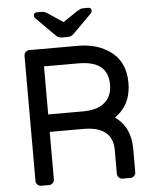

<svg xmlns="http://www.w3.org/2000/svg" viewBox="-59 -938 769 987"><g transform="rotate(-5 325.5 -445.0)"><path d="M606 -488Q606 -418 574 -369Q552 -337 522 -316Q527 -312 532 -308Q601 -254 601 -147V-27Q601 -16 593 -8Q585 0 574 0H533Q522 0 514 -8Q506 -16 506 -27V-150Q506 -272 355 -272H181V-27Q181 -16 173 -8Q165 0 154 0H113Q102 0 94 -8Q86 -16 86 -27V-673Q86 -684 94 -692Q102 -700 113 -700H365Q469 -700 537.5 -646Q606 -592 606 -488ZM472 -394Q511 -426 511 -488Q511 -610 360 -610H181V-362H360Q434 -362 472 -394ZM249 -769 157 -861Q152 -866 152 -874Q152 -890 168 -890H194Q203 -890 209 -887.5Q215 -885 225 -879L301 -828L377 -879Q387 -885 393 -887.5Q399 -890 408 -890H434Q450 -890 450 -874Q450 -866 445 -861L353 -769Q343 -758 335 -754Q327 -750 316 -750H286Q275 -750 267 -754Q259 -758 249 -769Z"/></g></svg>

Font: Contemporary
Style: Regular
Weight: 400
Designer: Victor Tran
Foundry: Victor Tran
Version: Version 1.100